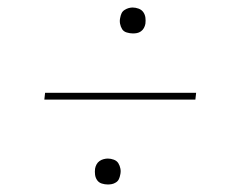

<svg xmlns="http://www.w3.org/2000/svg" viewBox="-20 -596 640 511"><path d="M334 -507Q326 -507 317.5 -509.5Q309 -512 305 -518.5Q301 -525 299.5 -533Q298 -541 300 -549Q301 -555 303.5 -560.5Q306 -566 311.5 -569.5Q317 -573 322.5 -574.5Q328 -576 333 -576Q341 -576 349 -573Q357 -570 361.5 -563.5Q366 -557 367 -549Q368 -541 367 -533Q366 -527 363 -521.5Q360 -516 355 -512.5Q350 -509 344.5 -508Q339 -507 334 -507ZM98 -331 100 -349H502L500 -331ZM267 -105Q259 -105 251 -107.5Q243 -110 238.5 -116.5Q234 -123 233 -131Q232 -139 233 -147Q234 -153 237 -158.5Q240 -164 245 -167.5Q250 -171 256 -172.5Q262 -174 267 -174Q275 -174 283 -171Q291 -168 295 -161.5Q299 -155 300.5 -147Q302 -139 300 -131Q299 -125 296.5 -119.5Q294 -114 288.5 -110.5Q283 -107 277.5 -106Q272 -105 267 -105Z"/></svg>

Font: Iosevka Aile Thin
Style: Italic
Weight: 100
Italic angle: -9°
Designer: Belleve Invis
Foundry: Belleve Invis
Version: Version 31.1.0; ttfautohint (v1.8.4)